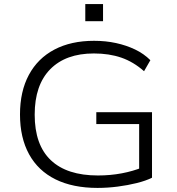

<svg xmlns="http://www.w3.org/2000/svg" viewBox="-20 -913 867 941"><path d="M458 8Q337 8 252 -34Q167 -76 122.5 -157Q78 -238 78 -352Q78 -465 121.5 -546Q165 -627 246.5 -670Q328 -713 441 -713Q498 -713 548.5 -702Q599 -691 642 -670.5Q685 -650 717 -618L686 -564Q634 -610 574.5 -630.5Q515 -651 440 -651Q302 -651 226 -573.5Q150 -496 150 -351Q150 -203 229 -128Q308 -53 460 -53Q521 -53 576.5 -63.5Q632 -74 679 -93L662 -56V-305H452V-363H725V-42Q695 -27 651 -16Q607 -5 557 1.5Q507 8 458 8ZM398 -809V-893H485V-809Z"/></svg>

Font: Nunito Sans 10pt SemiExpanded Light
Style: Regular
Weight: 300
Width: 6
Designer: Vernon Adams
Foundry: Vernon Adams
Version: Version 3.101;gftools[0.9.27]